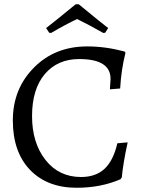

<svg xmlns="http://www.w3.org/2000/svg" viewBox="-20 -866 669 898"><path d="M350.1 -589.8Q249.5 -589.8 189.5 -519.5Q129.9 -448.7 129.9 -323.2Q129.9 -197.8 192.9 -117.7Q255.9 -38.1 358.9 -38.1Q427.7 -38.1 469.2 -76.7Q510.3 -115.2 528.8 -195.8L577.1 -200.2Q555.7 -102.1 549.8 -37.1L543.9 -27.8Q451.7 12.2 338.9 12.2Q200.7 12.2 120.1 -71.8Q40 -155.8 40 -302.7Q40 -450.2 138.7 -549.8Q237.3 -649.4 389.2 -648.9Q473.6 -648.9 563 -625L566.9 -619.1Q546.9 -541 542 -452.1L494.1 -448.2L497.1 -497.1Q497.1 -589.8 350.1 -589.8ZM348.1 -846.2Q466.3 -749 485.8 -734.9L472.2 -712.9L462.9 -711.9Q397 -749.5 340.8 -776.9Q287.1 -752 219.2 -711.9L210 -712.9L195.8 -734.9Q230 -760.7 334 -846.2Z"/></svg>

Font: Alegreya-Regular
Style: Regular
Weight: 400
Designer: Juan Pablo del Peral
Foundry: Juan Pablo del Peral
Version: Version 1.003